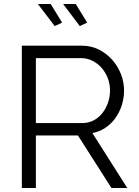

<svg xmlns="http://www.w3.org/2000/svg" viewBox="-20 -938 693 958"><path d="M295 -918H358L415 -825L378 -808ZM169 -918H233L290 -825L253 -808ZM89 0V-710H389Q435 -710 473.5 -690.5Q512 -671 540 -639.5Q568 -608 583.5 -568Q599 -528 599 -487Q599 -448 587.5 -412.5Q576 -377 555.5 -348.5Q535 -320 506 -300.5Q477 -281 441 -274L615 0H536L369 -262H159V0ZM159 -324H391Q422 -324 447.5 -337.5Q473 -351 491 -374Q509 -397 519 -426Q529 -455 529 -487Q529 -519 517.5 -548.5Q506 -578 486.5 -600Q467 -622 440.5 -635Q414 -648 385 -648H159Z"/></svg>

Font: IngvarSans
Style: Regular
Weight: 400
Version: Version 1.000